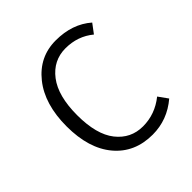

<svg xmlns="http://www.w3.org/2000/svg" viewBox="-152 -648 774 774"><g transform="rotate(-45 234.5 -261.5)"><path d="M433.1 -481 403.8 -441.9Q353 -483.9 283.4 -483.9Q213.9 -483.9 169.9 -426.5Q126 -369.1 126 -259.5Q126 -149.9 169.4 -95Q212.9 -40 282 -40Q351.1 -40 407.2 -85L436 -44.9Q370.1 11.2 286.1 11.2Q184.1 11.2 124 -60.3Q64 -131.8 64 -257.8Q64 -383.8 124 -459Q184.1 -534.2 278.1 -534.2Q372.1 -534.2 433.1 -481Z"/></g></svg>

Font: FiraSans-Light
Style: Regular
Weight: 300
Designer: Carrois Corporate & Edenspiekermann AG
Foundry: Carrois Corporate GbR & Edenspiekermann AG
Version: Version 3.106;PS 003.106;hotconv 1.0.70;makeotf.lib2.5.58329